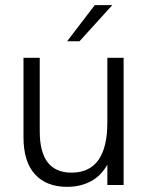

<svg xmlns="http://www.w3.org/2000/svg" viewBox="-20 -717 577 744"><path d="M71 -186V-493H134V-208Q134 -48 257 -48Q396 -48 396 -243V-493H459V0H396V-79Q372 -36 332 -14.5Q292 7 240 7Q160 7 115.5 -41.5Q71 -90 71 -186ZM347 -697H415L288 -557H240Z"/></svg>

Font: Hanken Grotesk Light
Style: Regular
Weight: 300
Designer: Alfredo Marco Pradil
Foundry: Hanken Design Co.
Version: Version 3.014